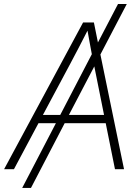

<svg xmlns="http://www.w3.org/2000/svg" viewBox="-53 -839 687 952"><path d="M575.7 -819.3 444.8 -568.8 562 0H517.1L471.2 -228H267.6L100.6 92.8H57.1L224.1 -228H137.7L16.1 0H-32.7L358.9 -727.5H412.6L432.6 -628.4L532.2 -819.3ZM245.6 -269 402.3 -570.3Q397.5 -596.2 392.1 -625Q386.7 -653.8 380.9 -687Q356 -638.2 335.2 -598.4Q314.5 -558.6 294.9 -522L159.7 -269ZM414.6 -509.8 288.6 -269H462.9Z"/></svg>

Font: Inter Display ExtraLight
Style: Italic
Weight: 200
Italic angle: -9.39999°
Designer: Rasmus Andersson
Foundry: rsms
Version: Version 4.000;git-a52131595